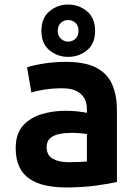

<svg xmlns="http://www.w3.org/2000/svg" viewBox="-20 -812 600 844"><path d="M271 12Q221 12 180 3Q139 -6 109.5 -26Q80 -46 64.5 -79.5Q49 -113 49 -161Q49 -223 80 -258.5Q111 -294 161 -309.5Q211 -325 267 -325Q295 -325 319 -322.5Q343 -320 362 -316V-333Q362 -359 351 -379.5Q340 -400 316 -412Q292 -424 252 -424Q213 -424 177 -418.5Q141 -413 118 -405L99 -516Q124 -525 171.5 -532.5Q219 -540 269 -540Q355 -540 404 -514Q453 -488 473.5 -440Q494 -392 494 -326V-12Q464 -5 404.5 3.5Q345 12 271 12ZM281 -99Q303 -99 324.5 -100Q346 -101 362 -102V-223Q349 -225 330 -226.5Q311 -228 295 -228Q266 -228 241 -223Q216 -218 200.5 -204.5Q185 -191 185 -165Q185 -130 211.5 -114.5Q238 -99 281 -99ZM279 -562Q233 -562 197.5 -591Q162 -620 162 -676Q162 -733 197.5 -762.5Q233 -792 279 -792Q327 -792 362.5 -762.5Q398 -733 398 -676Q398 -620 362.5 -591Q327 -562 279 -562ZM279 -629Q298 -629 311.5 -641.5Q325 -654 325 -676Q325 -700 311.5 -712Q298 -724 279 -724Q262 -724 248 -712Q234 -700 234 -676Q234 -654 248 -641.5Q262 -629 279 -629Z"/></svg>

Font: Ubuntu Sans Mono
Style: Regular
Weight: 400
Monospace: yes
Designer: Dalton Maag Ltd
Foundry: Dalton Maag Ltd
Version: Version 1.006